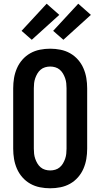

<svg xmlns="http://www.w3.org/2000/svg" viewBox="-20 -1005 540 1033"><path d="M250 8Q222 8 194.5 2.5Q167 -3 143 -16.5Q119 -30 100.5 -51Q82 -72 71 -97.5Q60 -123 55.5 -150Q51 -177 51 -205V-530Q51 -558 55.5 -585Q60 -612 71 -637.5Q82 -663 100.5 -684Q119 -705 143 -718.5Q167 -732 194.5 -737.5Q222 -743 250 -743Q278 -743 305.5 -737.5Q333 -732 357 -718.5Q381 -705 399.5 -684Q418 -663 429 -637.5Q440 -612 444.5 -585Q449 -558 449 -530V-205Q449 -177 444.5 -150Q440 -123 429 -97.5Q418 -72 399.5 -51Q381 -30 357 -16.5Q333 -3 305.5 2.5Q278 8 250 8ZM250 -88Q264 -88 277.5 -92Q291 -96 301.5 -105Q312 -114 319 -126Q326 -138 330.5 -151Q335 -164 336.5 -177.5Q338 -191 338 -205V-530Q338 -544 336.5 -557.5Q335 -571 330.5 -584Q326 -597 319 -609Q312 -621 301.5 -630Q291 -639 277.5 -643Q264 -647 250 -647Q236 -647 222.5 -643Q209 -639 198.5 -630Q188 -621 181 -609Q174 -597 169.5 -584Q165 -571 163.5 -557.5Q162 -544 162 -530V-205Q162 -191 163.5 -177.5Q165 -164 169.5 -151Q174 -138 181 -126Q188 -114 198.5 -105Q209 -96 222.5 -92Q236 -88 250 -88ZM321 -791 266 -839 401 -985 469 -925ZM151 -791 96 -839 231 -985 299 -925Z"/></svg>

Font: Iosevka Custom
Style: Bold
Weight: 700
Monospace: yes
Designer: Belleve Invis
Foundry: Belleve Invis
Version: Version 30.3.3; ttfautohint (v1.8.3)